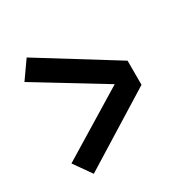

<svg xmlns="http://www.w3.org/2000/svg" viewBox="-129 -726 758 772"><g transform="rotate(-30 250.0 -340.0)"><path d="M92 -70 35 -151 345 -340 35 -529 92 -610 437 -396V-284Z"/></g></svg>

Font: Iosevka Curly Slab
Style: Bold
Weight: 700
Monospace: yes
Designer: Belleve Invis
Foundry: Belleve Invis
Version: Version 22.1.2; ttfautohint (v1.8.4)